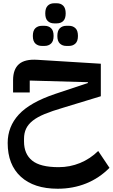

<svg xmlns="http://www.w3.org/2000/svg" viewBox="-20 -851 690 1175"><path d="M333 304Q188 304 107.5 230.5Q27 157 27 24Q27 -76 95 -150Q163 -224 317 -276L518 -343V-348L162 -358V-285H60V-360Q60 -427 96 -458.5Q132 -490 209 -485L597 -461V-262L364 -191Q299 -172 254 -153.5Q209 -135 181 -113Q153 -91 140 -64Q127 -37 127 -1V15Q127 91 176.5 131.5Q226 172 339 172Q408 172 470 146.5Q532 121 581 73L650 176Q588 239 507.5 271.5Q427 304 333 304ZM385 -570Q362 -570 346.5 -584.5Q331 -599 331 -631Q331 -664 346.5 -678.5Q362 -693 385 -693H403Q426 -693 441.5 -678.5Q457 -664 457 -631Q457 -599 441.5 -584.5Q426 -570 403 -570ZM236 -570Q212 -570 196.5 -584.5Q181 -599 181 -631Q181 -664 196.5 -678.5Q212 -693 236 -693H253Q277 -693 292.5 -678.5Q308 -664 308 -631Q308 -599 292.5 -584.5Q277 -570 253 -570ZM311 -708Q287 -708 272 -722.5Q257 -737 257 -769Q257 -801 272 -816Q287 -831 311 -831H328Q352 -831 367 -816Q382 -801 382 -769Q382 -737 367 -722.5Q352 -708 328 -708Z"/></svg>

Font: IBM Plex Sans Arabic SemiBold
Style: Regular
Weight: 600
Designer: Mike Abbink, Paul van der Laan, Pieter van Rosmalen, Wael Morcos, Khajak Apelian
Foundry: Bold Monday
Version: Version 1.1